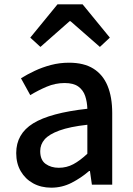

<svg xmlns="http://www.w3.org/2000/svg" viewBox="-20 -854 615 888"><path d="M217 14Q170 14 133.5 -6Q97 -26 76 -62Q55 -98 55 -146Q55 -235 133.5 -283.5Q212 -332 384 -351Q383 -383 374 -410Q365 -437 342.5 -453.5Q320 -470 279 -470Q236 -470 196 -453Q156 -436 120 -414L77 -492Q106 -510 141 -526.5Q176 -543 216 -553.5Q256 -564 299 -564Q368 -564 412 -536.5Q456 -509 477.5 -457Q499 -405 499 -331V0H405L396 -63H392Q355 -31 311 -8.5Q267 14 217 14ZM252 -78Q288 -78 319 -94.5Q350 -111 384 -143V-277Q303 -268 255 -250.5Q207 -233 186.5 -209.5Q166 -186 166 -155Q166 -114 191 -96Q216 -78 252 -78ZM120 -680 246 -834H362L488 -680L442 -637L306 -756H302L167 -637Z"/></svg>

Font: Noto Sans SC Medium
Style: Regular
Weight: 500
Designer: Ryoko NISHIZUKA  (kana, bopomofo & ideographs); Paul D. Hunt (Latin, Greek & Cyrillic); Sandoll Communications , Soo-you
Foundry: Adobe
Version: Version 2.004-H2;hotconv 1.0.118;makeotfexe 2.5.65603